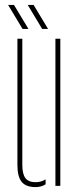

<svg xmlns="http://www.w3.org/2000/svg" viewBox="-20 -758 326 783"><path d="M51 -86V-600H71V-86Q71 -48 83.8 -31.5Q96.5 -15 125 -15Q147.5 -15 166 -26.5V-6.5Q148.5 5 125 5Q86 5 68.5 -16.2Q51 -37.5 51 -86ZM206 0V-600H226V0ZM72 -640 13 -738H37L96 -640ZM152 -640 93 -738H117L176 -640Z"/></svg>

Font: Big Shoulders Stencil Display SC Thin
Style: Regular
Weight: 100
Designer: Patric King
Foundry: XO Type Co
Version: Version 2.001